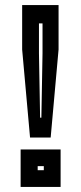

<svg xmlns="http://www.w3.org/2000/svg" viewBox="-20 -734 319 754"><path d="M98 -194 67 -539.5V-714H210V-539.5L179 -194ZM137.5 -272H142.5L147 -525V-642H133V-525ZM61 0V-147H218V0ZM128 -65.5H152V-81.5H128Z"/></svg>

Font: Tourney Thin
Style: Bold
Weight: 700
Version: Version 1.015